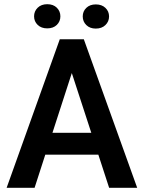

<svg xmlns="http://www.w3.org/2000/svg" viewBox="-20 -899 688 919"><path d="M206.1 -763.2Q177.7 -763.2 160.4 -779.8Q143.1 -796.4 143.1 -820.8Q143.1 -845.2 160.4 -862.1Q177.7 -878.9 206.1 -878.9Q234.9 -878.9 252 -862.1Q269 -845.2 269 -820.8Q269 -796.4 252 -779.8Q234.9 -763.2 206.1 -763.2ZM438.5 -762.2Q410.2 -762.2 393.1 -779.1Q376 -795.9 376 -820.3Q376 -844.7 393.1 -861.3Q410.2 -877.9 438.5 -877.9Q467.3 -877.9 484.6 -861.3Q502 -844.7 502 -820.3Q502 -795.9 484.6 -779.1Q467.3 -762.2 438.5 -762.2ZM502.4 0 450.7 -158.7H196.8L145.5 0H11.7L266.1 -710.9H381.3L636.7 0ZM231 -263.2H417L323.7 -549.3Z"/></svg>

Font: Robert Sans
Style: Bold
Weight: 700
Designer: Christian Robertson (extended by Adam Twardoch)
Foundry: Google
Version: Version 12.135;April 2, 2019;FontCreator 11.5.0.2425 64-bit;